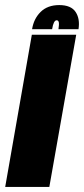

<svg xmlns="http://www.w3.org/2000/svg" viewBox="-64 -737 331 757"><path d="M-43.5 0 61.5 -600H236.5L130.5 0ZM169.5 -717Q216 -717 234 -690Q252 -663 245.5 -622H166.5Q169.5 -641.5 167.8 -649.2Q166 -657 159.5 -657Q147 -657 141.5 -622H62.5Q69 -663 96.2 -690Q123.5 -717 169.5 -717Z"/></svg>

Font: Anybody UltraCondensed Black
Style: Italic
Weight: 900
Width: 1
Italic angle: -10°
Designer: Tyler Finck
Foundry: Etcetera Type Company
Version: Version 1.010; ttfautohint (v1.8.3) -l 8 -r 50 -G 200 -x 14 